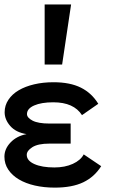

<svg xmlns="http://www.w3.org/2000/svg" viewBox="-20 -838 586 869"><path d="M1 -330.1Q1 -360.8 18.1 -386.5Q35.2 -412.1 64.7 -429.4Q94.2 -446.8 134.5 -456.3Q174.8 -465.8 222.2 -465.8Q296.9 -465.8 345.9 -441.4Q395 -417 424.8 -368.2L351.1 -316.9Q314 -375 221.2 -375Q167 -375 134.5 -360.6Q102.1 -346.2 102.1 -321.8Q102.1 -305.2 127.4 -292Q152.8 -278.8 204.1 -278.8H299.8V-188H203.1Q151.9 -188 126.5 -171.9Q101.1 -155.8 101.1 -137.2Q101.1 -110.8 135.5 -95.5Q169.9 -80.1 226.1 -80.1Q273.9 -80.1 309.6 -96.4Q345.2 -112.8 358.9 -139.2L438 -85.9Q407.2 -37.1 356.7 -12.9Q306.2 11.2 228 11.2Q179.2 11.2 137.7 1.7Q96.2 -7.8 65.7 -25.9Q35.2 -43.9 17.6 -70.1Q0 -96.2 0 -128.9Q0 -164.1 27.6 -193.1Q55.2 -222.2 100.1 -231Q51.8 -238.8 26.4 -267.8Q1 -296.9 1 -330.1ZM301.8 -817.9 261.2 -545.9H182.1V-817.9Z"/></svg>

Font: Anonymous Pro
Style: Bold
Weight: 700
Monospace: yes
Designer: Mark Simonson
Version: Version 1.003